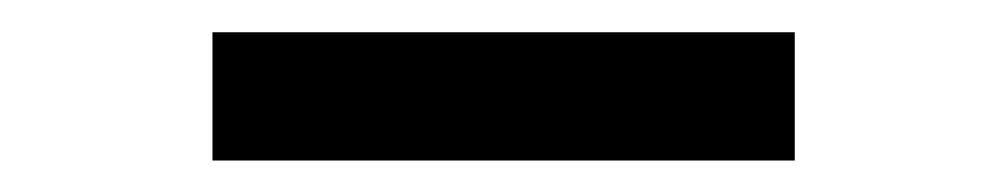

<svg xmlns="http://www.w3.org/2000/svg" viewBox="-20 -772 640 122"><path d="M115 -670V-751.5H485V-670Z"/></svg>

Font: Encode Sans Expanded SemiBold
Style: Regular
Weight: 600
Width: 7
Designer: Multiple Designers
Foundry: Impallari Type
Version: Version 2.000